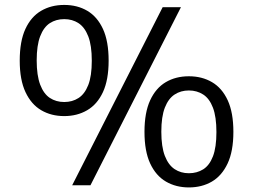

<svg xmlns="http://www.w3.org/2000/svg" viewBox="-20 -770 1052 798"><path d="M280 0 656 -740H732L356 0ZM247 -287.5Q193 -287.5 151.5 -311.8Q110 -336 86 -387Q62 -438 62 -518Q62 -598.5 85.5 -649.5Q109 -700.5 150.8 -725Q192.5 -749.5 247 -749.5Q301.5 -749.5 343 -725Q384.5 -700.5 408 -649.5Q431.5 -598.5 431.5 -518Q431.5 -438 407.8 -387Q384 -336 342.2 -311.8Q300.5 -287.5 247 -287.5ZM247 -346Q280.5 -346 306.2 -362.5Q332 -379 346.8 -416.5Q361.5 -454 361.5 -517.5Q361.5 -581 346.8 -619Q332 -657 306.2 -673.8Q280.5 -690.5 247 -690.5Q213 -690.5 187.2 -673.8Q161.5 -657 147 -619.2Q132.5 -581.5 132.5 -519Q132.5 -456.5 147 -418.2Q161.5 -380 187.2 -363Q213 -346 247 -346ZM765 9Q711.5 9 669.8 -15.2Q628 -39.5 604.2 -90.5Q580.5 -141.5 580.5 -222Q580.5 -302 604 -353Q627.5 -404 669 -428.5Q710.5 -453 765 -453Q819.5 -453 861.2 -428.5Q903 -404 926.5 -353Q950 -302 950 -222Q950 -141.5 926 -90.5Q902 -39.5 860.5 -15.2Q819 9 765 9ZM765 -50Q798.5 -50 824.5 -66.2Q850.5 -82.5 865 -120Q879.5 -157.5 879.5 -221Q879.5 -284.5 865 -322.5Q850.5 -360.5 824.5 -377.2Q798.5 -394 765 -394Q731.5 -394 705.8 -377.2Q680 -360.5 665.2 -322.8Q650.5 -285 650.5 -222.5Q650.5 -160 665.2 -122Q680 -84 705.8 -67Q731.5 -50 765 -50Z"/></svg>

Font: Encode Sans SC Expanded
Style: Regular
Weight: 400
Width: 7
Designer: Multiple Designers
Foundry: Impallari Type
Version: Version 3.002